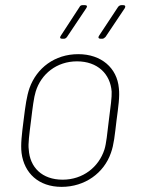

<svg xmlns="http://www.w3.org/2000/svg" viewBox="-20 -720 553 748"><path d="M222 -569H229C234 -569 238 -572 241 -576L316 -688C321 -695 319 -700 311 -700H302C297 -700 292 -698 290 -693L217 -581C212 -574 214 -569 222 -569ZM372 -569H378C383 -569 387 -572 391 -576L466 -688C470 -695 468 -700 460 -700H453C448 -700 443 -697 440 -693L366 -581C361 -574 364 -569 372 -569ZM220 8C311 8 385 -46 412 -124C424 -157 427 -193 434 -251C441 -304 447 -344 443 -377C436 -455 375 -509 285 -509C193 -509 123 -455 95 -377C84 -345 79 -309 72 -252C65 -197 60 -157 64 -124C74 -46 130 8 220 8ZM224 -20C144 -20 96 -68 92 -138C89 -159 94 -196 101 -251C107 -301 112 -341 119 -363C140 -432 201 -481 280 -481C360 -481 410 -432 415 -363C416 -342 411 -305 404 -251C398 -200 394 -160 387 -138C365 -69 303 -20 224 -20Z"/></svg>

Font: Barlow Thin
Style: Italic
Weight: 250
Italic angle: -7°
Designer: Jeremy Tribby
Foundry: Tribby Type
Version: Version 1.422;hotconv 1.0.109;makeotfexe 2.5.65596